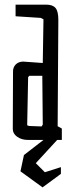

<svg xmlns="http://www.w3.org/2000/svg" viewBox="-20 -602 314 826"><path d="M226 0 134 100 173 139 242 117V146L163 204L68 135L83 65L167 0H101Q73 0 54 -13.5Q35 -27 35 -47L36 -291Q35 -312 47.5 -324.5Q60 -337 80 -337L164 -331L167 -519L155 -525L47 -532V-582H179Q207 -582 219 -567.5Q231 -553 231 -517L228 -59L246 -49V0ZM164 -66 162 -276H106L101 -270L97 -66Q97 -63 98.5 -62Q100 -61 106 -60L159 -58Z"/></svg>

Font: Bahianita
Style: Regular
Weight: 400
Designer: Pablo Cosgaya & Dani Raskovsky
Foundry: Pablo Cosgaya & Dani Raskovsky
Version: Version 1.008